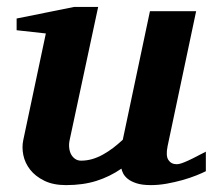

<svg xmlns="http://www.w3.org/2000/svg" viewBox="-20 -520 614 552"><path d="M571.8 -27.8Q561.5 -22.5 543.7 -15.4Q525.9 -8.3 504.2 -2.2Q482.4 3.9 459 8.1Q435.5 12.2 414.1 12.2Q388.2 12.2 372.1 6.8Q356 1.5 346.9 -6.1Q337.9 -13.7 334 -21.7Q330.1 -29.8 329.1 -35.2Q295.9 -12.2 257.3 0Q218.8 12.2 169.9 12.2Q132.8 12.2 107.2 -0.5Q81.5 -13.2 66.7 -32.2Q51.8 -51.3 47.1 -74Q42.5 -96.7 46.9 -117.2L111.8 -423.8L27.8 -433.1V-466.8L192.9 -500H262.2L180.2 -117.2Q177.7 -105.5 179 -94.7Q180.2 -84 184.6 -75.9Q189 -67.9 196.3 -63Q203.6 -58.1 212.9 -58.1Q229.5 -58.1 245.4 -62.7Q261.2 -67.4 276.1 -75.7Q291 -84 305.2 -94.7Q319.3 -105.5 333 -118.2L411.1 -487.8H543.9L461.9 -100.1Q456.1 -72.3 464.1 -60.1Q472.2 -47.9 487.8 -47.9Q491.7 -47.9 496.8 -49.1Q502 -50.3 511 -54Q520 -57.6 534.4 -64.7Q548.8 -71.8 571.8 -84Z"/></svg>

Font: Charis SIL APac
Style: Bold Italic
Weight: 700
Italic angle: -11°
Foundry: SIL International
Version: Version 5.000